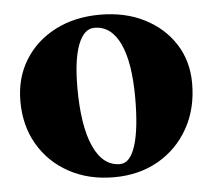

<svg xmlns="http://www.w3.org/2000/svg" viewBox="-44 -563 694 626"><g transform="rotate(-5 303.5 -250.0)"><path d="M305 16Q222 16 158 -19Q94 -54 58 -115.5Q22 -177 22 -257Q22 -333 58 -391.5Q94 -450 158 -483Q222 -516 305 -516Q387 -516 450 -484Q513 -452 549 -396Q585 -340 585 -267Q585 -184 549 -120Q513 -56 450 -20Q387 16 305 16ZM328 -25Q361 -25 378.5 -79.5Q396 -134 396 -236Q396 -352 367 -413.5Q338 -475 283 -475Q249 -475 230 -426Q211 -377 211 -285Q211 -160 241.5 -92.5Q272 -25 328 -25Z"/></g></svg>

Font: Wittgenstein Black
Style: Regular
Weight: 900
Designer: Jörg Drees
Foundry: Jörg Drees
Version: Version 1.303; ttfautohint (v1.8.4.7-5d5b)